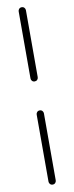

<svg xmlns="http://www.w3.org/2000/svg" viewBox="-107 -812 405 1045"><g transform="rotate(-10 95.5 -290.0)"><path d="M116 -760V-390Q116 -382 110.5 -376Q105 -370 96 -370Q87 -370 81.5 -376Q76 -382 76 -390V-760Q76 -768 81.5 -774Q87 -780 96 -780Q105 -780 110.5 -774Q116 -768 116 -760ZM115 -190V180Q115 188 109.5 194Q104 200 95 200Q86 200 80.5 194Q75 188 75 180V-190Q75 -198 80.5 -204Q86 -210 95 -210Q104 -210 109.5 -204Q115 -198 115 -190Z"/></g></svg>

Font: Quicksand Variable Light
Style: Regular
Weight: 300
Designer: Andrew Paglinawan
Foundry: Andrew Paglinawan
Version: Version 3.004